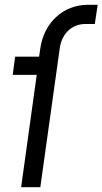

<svg xmlns="http://www.w3.org/2000/svg" viewBox="-20 -780 427 800"><path d="M68 0H148L229 -579C237 -639 279 -680 335 -680H375L387 -760H346C243 -760 163 -685 148 -579L143 -544H43L33 -468H133Z"/></svg>

Font: Mohave
Style: Italic
Weight: 400
Italic angle: -8°
Designer: Gumpita Rahayu
Foundry: Tokotype
Version: Version 2.002;PS 002.002;hotconv 1.0.88;makeotf.lib2.5.64775